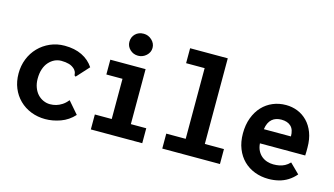

<svg xmlns="http://www.w3.org/2000/svg" viewBox="-81 -957 2161 1241"><g transform="rotate(15 1000.0 -337.0)"><path d="M276 12Q225 12 180.5 -5.5Q136 -23 103 -55.5Q70 -88 52 -132Q34 -176 34 -229Q34 -281 52 -326.5Q70 -372 103 -406Q136 -440 180.5 -459.5Q225 -479 277 -479Q344 -479 393 -455Q442 -431 471 -387L402 -311L395 -304L387 -310Q386 -318 384.5 -326.5Q383 -335 373 -348Q355 -366 332.5 -372.5Q310 -379 281 -379Q257 -379 236 -369Q215 -359 198 -340Q181 -321 171.5 -293Q162 -265 162 -228Q162 -196 172 -169.5Q182 -143 198.5 -125.5Q215 -108 236.5 -98.5Q258 -89 281 -89Q302 -89 321.5 -94.5Q341 -100 360.5 -112.5Q380 -125 398 -147L467 -67Q429 -25 377.5 -6.5Q326 12 276 12Z M579 0V-100H692V-369H584V-468H820V-100H923V0ZM750 -539Q718 -539 695.5 -560.5Q673 -582 673 -612Q673 -644 694.5 -665Q716 -686 750 -686Q781 -686 804.5 -664Q828 -642 828 -612Q828 -582 804.5 -560.5Q781 -539 750 -539Z M1057 0V-100H1187V-573H1063V-673H1315V-100H1443V0Z M1770 12Q1720 12 1677 -4.5Q1634 -21 1602.5 -52Q1571 -83 1553 -128Q1535 -173 1535 -230Q1535 -288 1552.5 -334.5Q1570 -381 1600 -413Q1630 -445 1670.5 -462Q1711 -479 1758 -479Q1799 -479 1835.5 -464.5Q1872 -450 1900.5 -421Q1929 -392 1945.5 -349Q1962 -306 1962 -250Q1962 -239 1962 -223Q1962 -207 1961 -196H1658Q1660 -168 1670.5 -147.5Q1681 -127 1697.5 -113.5Q1714 -100 1734.5 -93.5Q1755 -87 1776 -87Q1797 -87 1815.5 -90.5Q1834 -94 1851.5 -103Q1869 -112 1885 -129L1949 -66Q1926 -39 1898 -21.5Q1870 -4 1837.5 4Q1805 12 1770 12ZM1659 -291H1840Q1840 -313 1834.5 -330Q1829 -347 1817.5 -358Q1806 -369 1790 -374.5Q1774 -380 1753 -380Q1735 -380 1719 -375Q1703 -370 1690.5 -359Q1678 -348 1670 -331Q1662 -314 1659 -291Z"/></g></svg>

Font: Inconsolata ExtraBold
Style: Regular
Weight: 800
Designer: Raph Levien, Cyreal, Brenton Simpson
Foundry: Raph Levien, Cyreal, Google
Version: Version 3.001